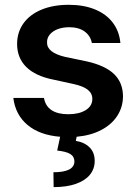

<svg xmlns="http://www.w3.org/2000/svg" viewBox="-20 -557 564 795"><path d="M266.6 -444.3Q240.2 -444.3 219 -436.3Q197.8 -428.2 186 -413.8Q174.3 -399.4 174.8 -381.8Q173.3 -339.4 250 -321.3L339.8 -302.7Q415.5 -285.6 452.1 -250.5Q488.8 -215.3 489.3 -158.2Q488.8 -112.8 465.3 -76.9Q441.9 -41 398.9 -18.6Q356 3.9 297.4 9.3L293.9 26.4Q328.6 31.7 350.3 52.7Q372.1 73.7 372.1 109.4Q372.1 142.1 352.3 166.5Q332.5 190.9 294.2 204.3Q255.9 217.8 202.1 217.8L201.2 156.2Q286.6 156.2 288.1 112.3Q288.1 91.3 271.2 80.8Q254.4 70.3 216.8 66.4L229 9.3Q144 2.4 94 -39.6Q43.9 -81.5 35.2 -151.4H162.1Q168 -117.7 193.6 -100.8Q219.2 -84 262.7 -84Q307.6 -84 335 -101.1Q362.3 -118.2 362.3 -147.5Q362.3 -170.4 343.5 -185.3Q324.7 -200.2 285.2 -209L200.2 -227.5Q126.5 -242.2 88.6 -279.8Q50.8 -317.4 50.8 -375Q50.8 -423.3 77.1 -460.2Q103.5 -497.1 151.9 -517.1Q200.2 -537.1 264.6 -537.1Q327.1 -537.1 373.8 -517.8Q420.4 -498.5 447.3 -462.9Q474.1 -427.2 478.5 -378.9H360.4Q354.5 -409.2 330.1 -426.8Q305.7 -444.3 266.6 -444.3Z"/></svg>

Font: Pretendard Std SemiBold
Style: Regular
Weight: 600
Designer: Base glyphs from Inter by Rasmus Andersson; Hangeul glyphs from Noto Sans CJK(Source Han Sans) by Jang Soo-young and Kan
Foundry: Kil Hyung-jin
Version: Version 1.309